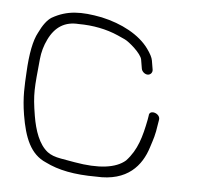

<svg xmlns="http://www.w3.org/2000/svg" viewBox="-40 -505 567 532"><g transform="rotate(5 243.0 -239.0)"><path d="M376 -324 371.8 -349C370.5 -357 365 -367.7 355.3 -381C328.9 -417.3 279.5 -443.6 223.1 -456C165.1 -467.3 125.8 -466.3 84.5 -442.7C72.6 -435.2 61.3 -420.3 50.7 -398C38.5 -375.7 31.1 -338.2 28.5 -285.5C26.7 -250.6 23.8 -217.5 32 -168C42.4 -105.5 60 -60.6 104 -42C140 -24 184.7 -15 245.9 -15C333.4 -10 371.4 -57.6 387.4 -108.5C395.3 -133.5 399.2 -142.3 403.8 -175L405.8 -187C408.9 -205.3 376.3 -214.7 376.3 -196L374.3 -184C365 -137 354.9 -99.2 324.8 -67C298.1 -43.6 249.6 -37.8 183.2 -49.5C173.7 -51.2 161 -53.4 144.5 -56.3C127.9 -59.2 115.2 -64 106.5 -70.8C81.7 -90.2 68.8 -127.3 62 -168C51.9 -228.9 54.3 -243.2 62.3 -326C64.2 -345.4 69.4 -363.9 78 -381.5C95.7 -418 122.9 -434.8 160.9 -432C200.1 -432 238.5 -424.7 271.7 -410C277.5 -407.3 284.1 -404.3 291.6 -401C303.7 -395.6 339.1 -365.4 341.8 -349L346 -324C347.3 -316.1 355.6 -309 363.5 -309C371.4 -309 377.3 -316.1 376 -324Z"/></g></svg>

Font: MewTooHand
Style: WideLta
Weight: 400
Designer: Mew Too, Robert Jablonski
Version: Version 0.77